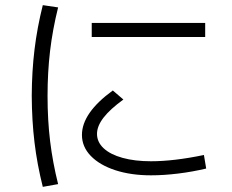

<svg xmlns="http://www.w3.org/2000/svg" viewBox="-20 -727 904 747"><path d="M298.8 -202.1Q298.8 -287.6 418.9 -375L460 -339.8Q408.2 -302.2 382.8 -269.3Q357.4 -236.3 357.4 -206.1Q357.4 -174.3 383.3 -150.1Q409.2 -126 456.8 -112.8Q504.4 -99.6 567.4 -99.6Q656.2 -99.6 773.4 -124L782.2 -71.3Q729 -58.6 673.3 -51.8Q617.7 -44.9 567.4 -44.9Q489.3 -44.9 428.2 -64.9Q367.2 -85 333 -120.6Q298.8 -156.2 298.8 -202.1ZM336.9 -637.7H778.3V-583H336.9ZM103.5 -354.5Q104 -449.7 114.3 -534.4Q124.5 -619.1 146.5 -707L206.1 -698.2Q184.6 -611.8 174.8 -528.8Q165 -445.8 165 -353.5Q165 -260.3 175 -177.5Q185.1 -94.7 206.1 -10.7L146.5 0Q124.5 -87.4 114.3 -172.4Q104 -257.3 103.5 -354.5Z"/></svg>

Font: Pretendard GOV Light
Style: Regular
Weight: 300
Designer: Base glyphs from Inter by Rasmus Andersson; Hangeul glyphs from Noto Sans CJK(Source Han Sans) by Jang Soo-young and Kan
Foundry: Kil Hyung-jin
Version: Version 1.309